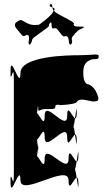

<svg xmlns="http://www.w3.org/2000/svg" viewBox="-20 -1144 620 1109"><path d="M100 -949C108 -938 115 -929 134 -943C163 -942 134 -887 151 -888C169 -902 135 -873 154 -887C174 -913 153 -912 186 -935C204 -949 229 -966 248 -980C276 -1000 251 -994 272 -1014C288 -1030 251 -1000 270 -1014C288 -1019 266 -973 294 -980C312 -994 337 -921 356 -935C389 -939 368 -886 388 -887C406 -901 372 -874 391 -888C408 -914 379 -915 408 -943C426 -957 395 -937 414 -951C443 -979 432 -969 464 -984C482 -998 444 -972 463 -986C468 -998 402 -980 406 -1004C424 -1018 275 -1072 294 -1086C304 -1106 251 -1099 272 -1119C288 -1135 251 -1105 270 -1119C288 -1124 277 -1106 287 -1086C305 -1072 194 -990 202 -1001C195 -1001 164 -992 126 -1016C97 -1033 97 -1032 70 -1012C56 -991 81 -974 100 -949ZM436 -825C379 -825 98 -822 98 -722C98 -620 42 -834 42 -742C42 -642 40 -840 40 -740C40 -630 60 -802 60 -684V-141C60 -23 40 -195 40 -85C40 15 42 -184 42 -84C42 8 98 -205 98 -103C98 -3 376 -203 376 -103C376 -1 432 -193 432 -84C432 16 434 -185 434 -85C434 5 414 -223 414 -141V-190C414 -108 434 -335 434 -245C434 -145 432 -346 432 -246C432 -137 376 -329 376 -227C376 -127 238 -327 238 -227C238 -125 182 -319 182 -209C182 -109 184 -308 184 -208C184 -116 201 -346 201 -264V-314C201 -232 184 -463 184 -371C184 -271 182 -470 182 -370C182 -260 238 -454 238 -352C238 -252 368 -452 368 -352C368 -250 423 -441 423 -332C423 -232 424 -434 424 -334C424 -244 405 -471 405 -389V-438C405 -356 424 -583 424 -493C424 -393 423 -595 423 -495C423 -386 368 -577 368 -475C368 -375 238 -575 238 -475C238 -373 182 -567 182 -457C182 -357 184 -556 184 -456C184 -364 201 -595 201 -513C202 -493 208 -514 242 -514C299 -514 300 -514 300 -534C309 -544 337 -536 321 -536C287 -536 424 -537 424 -557C442 -577 470 -567 513 -558C546 -558 548 -560 548 -580C539 -610 528 -638 495 -656C462 -656 461 -706 461 -726C461 -764 472 -792 516 -802C550 -802 550 -804 550 -824C540 -835 511 -825 436 -825Z"/></svg>

Font: Hussar Przerywany
Style: Regular
Weight: 400
Foundry: Cannot Into Space Fonts
Version: Version 0.982